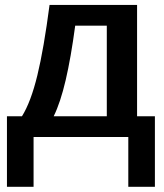

<svg xmlns="http://www.w3.org/2000/svg" viewBox="-20 -548 658 768"><path d="M114.3 0V199.2H7.8V-83H67.9Q103.5 -140.1 129.4 -246.6Q155.3 -353 178.2 -528.3H528.3V-83H599.6V199.2H493.2V0ZM194.8 -83H407.2V-445.3H280.8Q263.7 -317.4 242.7 -227.5Q221.7 -137.7 194.8 -83Z"/></svg>

Font: Arimo SemiBold
Style: Regular
Weight: 600
Designer: Steve Matteson
Foundry: Monotype Imaging Inc.
Version: Version 1.33